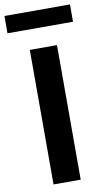

<svg xmlns="http://www.w3.org/2000/svg" viewBox="-120 -970 553 1016"><g transform="rotate(-10 157.0 -461.5)"><path d="M333 -923H-19V-830H333ZM82 -723V0H228V-723Z"/></g></svg>

Font: United Sans
Style: Bold
Weight: 700
Designer: Pablo Impallari, Rodrigo Fuenzalida (Modified by Dan O. Williams)
Version: Version 1.000;PS 001.000;hotconv 1.0.88;makeotf.lib2.5.64775